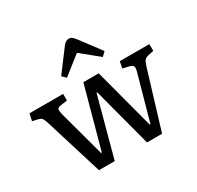

<svg xmlns="http://www.w3.org/2000/svg" viewBox="-164 -969 1189 1159"><g transform="rotate(-30 430.0 -389.5)"><path d="M209 0 86 -399Q78 -425 70.5 -435.5Q63 -446 42 -450L7 -458L17 -507H252V-461L204 -454Q185 -451 181.5 -442Q178 -433 185 -404L272 -83H277L393 -507H500L612 -85H617L704 -397Q712 -424 707 -435Q702 -446 681 -451L638 -461L647 -507H853V-460L816 -452Q797 -448 788 -438Q779 -428 770 -398L649 0H544L435 -412H430L319 0ZM321 -580 295 -605 409 -757Q427 -779 448 -779Q459 -779 467.5 -773.5Q476 -768 489 -751L598 -606L571 -580L448 -680Z"/></g></svg>

Font: Text Regular
Style: Regular
Weight: 400
Designer: Latin by Veronika Burian and Jose Scaglione. Greek by Irene Vlachou. Cyrillic by Vera Evstafieva.
Foundry: TypeTogether
Version: Version 3.002